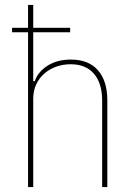

<svg xmlns="http://www.w3.org/2000/svg" viewBox="-20 -760 543 780"><path d="M94 0V-629H29V-647H94V-740H115V-647H265V-629H115V-430H121Q134 -468 173 -493Q212 -518 268 -518Q340 -518 378 -474.5Q416 -431 416 -352V0H395V-352Q395 -421 362 -460Q329 -499 267 -499Q237 -499 209.5 -489.5Q182 -480 161 -462Q140 -444 127.5 -418Q115 -392 115 -359V0Z"/></svg>

Font: IBM Plex Sans Cond Thin
Style: Regular
Weight: 100
Width: 3
Designer: Mike Abbink, Paul van der Laan, Pieter van Rosmalen
Foundry: Bold Monday
Version: Version 1.3